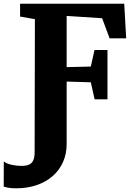

<svg xmlns="http://www.w3.org/2000/svg" viewBox="-69 -763 721 1037"><path d="M18 254Q-10.5 254 -26.8 250.5Q-43 247 -49 245L-48.5 109Q-33.5 121 -7 127Q19.5 133 47 133Q73 133 88.5 125.8Q104 118.5 111 102.2Q118 86 118 59.5L119.5 -659.5L39.5 -673.5V-743H602L612.5 -556H523L482.5 -664.5L291 -677V-400.5L421.5 -403.5L441.5 -493H511.5V-226.5H442L421.5 -318.5L291 -322.5V14.5Q291 68 271.5 112Q252 156 215.8 187.8Q179.5 219.5 129.2 236.8Q79 254 18 254Z"/></svg>

Font: Merriweather Light 18pt Black
Style: Regular
Weight: 900
Version: Version 2.100